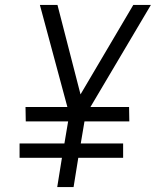

<svg xmlns="http://www.w3.org/2000/svg" viewBox="-20 -755 640 775"><path d="M211 0 230 -118H59V-176H240L255 -265H84L83 -323H252L141 -735H212L305 -374L518 -735H589L345 -323H501L502 -265H321L306 -176H477V-118H296L277 0Z"/></svg>

Font: Iosevka Aile Light
Style: Italic
Weight: 300
Italic angle: -9°
Designer: Belleve Invis
Foundry: Belleve Invis
Version: Version 31.1.0; ttfautohint (v1.8.4)